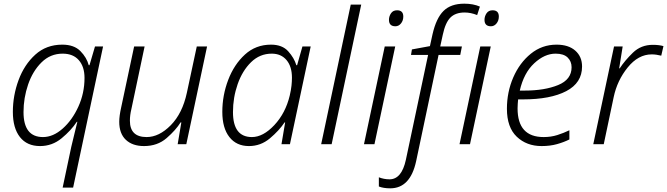

<svg xmlns="http://www.w3.org/2000/svg" viewBox="-20 -785 3631 1045"><path d="M321 236H378L541 -532H497L467 -430H463Q452 -472 417.5 -507Q383 -542 319 -542Q232 -542 172 -487.5Q112 -433 81 -349Q50 -265 50 -176Q50 -88 88.5 -39Q127 10 198 10Q264 10 315.5 -32.5Q367 -75 398 -122H401Q396 -103 385.5 -58.5Q375 -14 368 14ZM214 -39Q108 -39 108 -175Q108 -252 133 -325Q158 -398 206 -445.5Q254 -493 321 -493Q378 -493 409 -457.5Q440 -422 440 -361Q440 -278 406.5 -204.5Q373 -131 321 -85Q269 -39 214 -39Z M764 10Q837 10 887 -33.5Q937 -77 963 -119H967L947 0H994L1107 -532H1051L997 -280Q973 -168 909.5 -103.5Q846 -39 778 -39Q687 -39 687 -128Q687 -158 695 -191L767 -532H710L639 -198Q629 -153 629 -122Q629 -58 665 -24Q701 10 764 10Z M1335 10Q1399 10 1449 -32Q1499 -74 1529 -119H1532L1512 0H1558L1671 -532H1626L1597 -430H1593Q1581 -470 1548.5 -506Q1516 -542 1455 -542Q1372 -542 1313 -488Q1254 -434 1222 -350Q1190 -266 1190 -176Q1190 -88 1228.5 -39Q1267 10 1335 10ZM1351 -39Q1248 -39 1248 -175Q1248 -254 1273.5 -327Q1299 -400 1346.5 -446.5Q1394 -493 1459 -493Q1510 -493 1539.5 -458Q1569 -423 1569 -362Q1569 -342 1566.5 -318.5Q1564 -295 1557 -265Q1534 -169 1473 -104Q1412 -39 1351 -39Z M1728 0 1889 -760H1946L1785 0Z M2132 -642Q2150 -642 2162.5 -657.5Q2175 -673 2175 -695Q2175 -729 2141 -729Q2119 -729 2108 -712.5Q2097 -696 2097 -677Q2097 -642 2132 -642ZM1961 0H2018L2131 -532H2074Z M2104 240Q2213 240 2245 92L2367 -486H2485L2494 -532H2376L2390 -596Q2404 -662 2431.5 -689.5Q2459 -717 2509 -717Q2542 -717 2577 -703L2592 -749Q2556 -765 2507 -765Q2434 -765 2394 -725.5Q2354 -686 2334 -598L2320 -534L2222 -516L2217 -486H2310L2189 85Q2166 191 2100 191Q2070 191 2042 180V230Q2067 240 2104 240ZM2652 -642Q2670 -642 2682.5 -657.5Q2695 -673 2695 -695Q2695 -729 2661 -729Q2639 -729 2628 -712.5Q2617 -696 2617 -677Q2617 -642 2652 -642ZM2481 0H2538L2651 -532H2594Z M2928 10Q2974 10 3011.5 -0.5Q3049 -11 3079 -26V-76Q3048 -61 3013.5 -50Q2979 -39 2939 -39Q2797 -39 2797 -195Q2797 -208 2798 -221Q2799 -234 2800 -244H2826Q2976 -244 3062 -289Q3148 -334 3148 -423Q3148 -477 3111 -509.5Q3074 -542 3009 -542Q2930 -542 2869 -492.5Q2808 -443 2773.5 -363.5Q2739 -284 2739 -193Q2739 -92 2792.5 -41Q2846 10 2928 10ZM2809 -292Q2831 -388 2887.5 -440.5Q2944 -493 3004 -493Q3048 -493 3069.5 -472Q3091 -451 3091 -419Q3091 -352 3017.5 -322Q2944 -292 2836 -292Z M3209 0H3266L3320 -256Q3339 -347 3396.5 -418Q3454 -489 3527 -489Q3551 -489 3579 -482L3591 -534Q3567 -541 3533 -541Q3469 -541 3425 -498.5Q3381 -456 3353 -413H3350L3369 -532H3322Z"/></svg>

Font: Noto Sans UI Light
Style: Italic
Weight: 300
Italic angle: -12°
Designer: Monotype Design Team
Foundry: Monotype Imaging Inc.
Version: Version 1.901